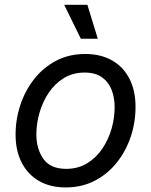

<svg xmlns="http://www.w3.org/2000/svg" viewBox="-20 -781 640 812"><path d="M257.8 11.7Q191.9 11.7 144.5 -15.9Q97.2 -43.5 71.5 -93.8Q45.9 -144 45.9 -211.4Q45.9 -276.4 66.2 -337.4Q86.4 -398.4 124.8 -447Q163.1 -495.6 217.5 -524.2Q272 -552.7 340.3 -552.7Q406.2 -552.7 454.1 -525.4Q502 -498 527.6 -447.8Q553.2 -397.5 553.2 -329.1Q553.2 -263.2 532.7 -202.1Q512.2 -141.1 473.4 -92.8Q434.6 -44.4 380.1 -16.4Q325.7 11.7 257.8 11.7ZM259.8 -66.9Q310.1 -66.9 348.4 -90.3Q386.7 -113.8 412.6 -152.1Q438.5 -190.4 451.7 -236.3Q464.8 -282.2 464.8 -327.1Q464.8 -368.7 451.7 -401.9Q438.5 -435.1 410.6 -454.6Q382.8 -474.1 337.9 -474.1Q288.1 -474.1 250 -450.7Q211.9 -427.2 186 -388.7Q160.2 -350.1 147 -304Q133.8 -257.8 133.8 -212.4Q133.8 -150.9 163.6 -108.9Q193.4 -66.9 259.8 -66.9ZM321.8 -617.2 251.5 -760.7H349.6L393.6 -617.2Z"/></svg>

Font: Adwaita Sans
Style: Italic
Weight: 400
Italic angle: -9.39999°
Designer: Rasmus Andersson
Foundry: rsms
Version: Version 4.001;git-9221beed3